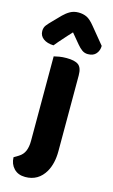

<svg xmlns="http://www.w3.org/2000/svg" viewBox="-166 -784 598 1015"><g transform="rotate(15 133.0 -276.5)"><path d="M22 80Q45 66 54.5 43Q64 20 64 -12V-475Q75 -478 93 -481Q111 -484 133 -484Q178 -484 198 -469Q218 -454 218 -412V3Q218 70 192 116Q155 180 83 180Q44 180 21 156Q-2 132 -3 95ZM130 -624Q117 -610 106.5 -598.5Q96 -587 86.5 -576Q77 -565 67.5 -554.5Q58 -544 48 -531Q13 -532 -8 -547.5Q-29 -563 -29 -589Q-29 -608 -19 -621Q-9 -634 11 -654L50 -694Q67 -711 86.5 -722Q106 -733 132 -733Q156 -733 176 -724Q196 -715 221 -684L295 -594Q295 -569 280 -551Q265 -533 235 -533Q217 -533 203 -543Q189 -553 175 -570Z"/></g></svg>

Font: Baloo 2 Latin
Style: Bold
Weight: 400
Designer: Sarang Kulkarni and Ek Type
Foundry: Ek Type
Version: Version 1.001